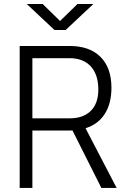

<svg xmlns="http://www.w3.org/2000/svg" viewBox="-20 -918 626 938"><path d="M76.2 0V-693.4H319.8Q417.5 -693.4 470.9 -640.1Q524.4 -586.9 524.4 -489.7Q524.4 -412.1 491.7 -361.3Q459 -310.5 397.9 -291.5L549.8 0H475.1L334 -280.8Q327.1 -280.3 319.8 -280.3H138.2V0ZM319.8 -633.8H138.2V-339.8H319.8Q386.7 -339.8 423.6 -376.5Q460.4 -413.1 460.4 -480Q460.4 -553.2 423.6 -593.5Q386.7 -633.8 319.8 -633.8ZM246.1 -771.5 110.8 -898.4H188.5L273.4 -815.4L358.4 -898.4H436L300.8 -771.5Z"/></svg>

Font: Caskaydia Cove Light
Style: Regular
Weight: 300
Monospace: yes
Designer: Aaron Bell
Foundry: Saja Typeworks
Version: Version 4.300; ttfautohint (v1.8.3)